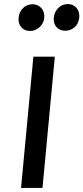

<svg xmlns="http://www.w3.org/2000/svg" viewBox="-20 -929 412 949"><path d="M84 0 145 -649H251L190 0ZM129 -776Q101 -776 85 -794.8Q69 -813.5 72 -841Q74 -869 93.2 -888.5Q112.5 -908 141 -908Q166.5 -908 183.5 -890Q200.5 -872 199 -842.5Q196 -812.5 175 -794.2Q154 -776 129 -776ZM303 -777Q275.5 -777 259.2 -795.2Q243 -813.5 246 -842Q248 -869 267.5 -889Q287 -909 315 -909Q340.5 -909 357 -891.2Q373.5 -873.5 372 -843.5Q368.5 -811.5 348.5 -794.2Q328.5 -777 303 -777Z"/></svg>

Font: Karla
Style: Bold Italic
Weight: 700
Italic angle: -8°
Designer: Jonathan Pinhorn
Version: Version 2.004;gftools[0.9.33]